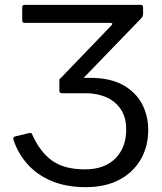

<svg xmlns="http://www.w3.org/2000/svg" viewBox="-20 -762 668 792"><path d="M333.6 10Q254.2 10 194.3 -14.8Q134.4 -39.5 94.8 -83.3Q55.2 -127.1 35.6 -184.8Q33.7 -192.4 36.2 -195.2Q38.8 -197.9 40.9 -198.9L99.9 -213Q109.1 -214.9 111.9 -209.4Q144.1 -136 194.4 -99.7Q244.6 -63.4 330.1 -63.4Q411.3 -63.4 456 -108.5Q500.6 -153.6 500.6 -227.8Q500.6 -277.5 478.9 -310.4Q457.1 -343.3 419.5 -360.4Q381.9 -377.4 333.8 -377.4H237.2Q224.9 -377.4 224.9 -387.1V-431Q224.9 -440.8 237.2 -440.8H352.2Q434.2 -440.8 486.9 -411.5Q539.7 -382.2 565.6 -333.7Q591.4 -285.2 591.4 -226.5Q591.4 -157.6 560.4 -104.1Q529.3 -50.6 471.8 -20.3Q414.3 10 333.6 10ZM297.6 -412.5 227.1 -436.4 440.4 -658.1Q444.7 -663 442.8 -665.3Q440.9 -667.6 435 -667.6H82.9Q76.4 -667.6 74.1 -670.2Q71.7 -672.8 71.7 -679.3V-731.9Q71.7 -742 81 -742H560.6Q570.2 -742 570.2 -732.1V-705.8Q570.2 -699.9 568.8 -695.8Q567.4 -691.7 561.9 -685.8Z"/></svg>

Font: Libre Franklin Thin
Style: Regular
Weight: 100
Designer: Pablo Impallari, Rodrigo Fuenzalida, Nhung Nguyen
Foundry: Impallari Type
Version: Version 3.000